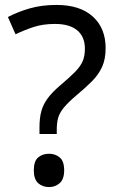

<svg xmlns="http://www.w3.org/2000/svg" viewBox="-20 -744 474 778"><path d="M140 -228Q140 -266 147.5 -293.5Q155 -321 173.5 -346Q192 -371 224 -398Q263 -431 284.5 -453Q306 -475 315 -496Q324 -517 324 -547Q324 -595 293 -621Q262 -647 203 -647Q154 -647 116 -634.5Q78 -622 43 -605L12 -675Q52 -696 100.5 -710Q149 -724 209 -724Q304 -724 356 -677Q408 -630 408 -549Q408 -504 393.5 -472.5Q379 -441 352.5 -414.5Q326 -388 290 -358Q257 -330 239.5 -309Q222 -288 216 -267.5Q210 -247 210 -218V-201H140ZM117 -54Q117 -91 134.5 -106Q152 -121 179 -121Q204 -121 222 -106Q240 -91 240 -54Q240 -18 222 -2Q204 14 179 14Q152 14 134.5 -2Q117 -18 117 -54Z"/></svg>

Font: Noto Sans Takri
Style: Regular
Weight: 400
Designer: Monotype Design Team
Foundry: Monotype Imaging Inc.
Version: Version 2.003; ttfautohint (v1.8.4.7-5d5b)